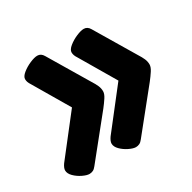

<svg xmlns="http://www.w3.org/2000/svg" viewBox="-110 -572 629 630"><g transform="rotate(-30 205.0 -257.0)"><path d="M280 -468Q294 -468 302 -454L391 -305Q400 -291 404.5 -280.5Q409 -270 409 -259Q409 -249 400.5 -236Q392 -223 381 -209L261 -60Q255 -52 248.5 -49Q242 -46 235 -46Q225 -46 209.5 -53.5Q194 -61 182.5 -72.5Q171 -84 171 -96Q171 -105 180 -118L294 -264L215 -398Q211 -404 209 -409.5Q207 -415 207 -421Q207 -431 220.5 -442Q234 -453 251.5 -460.5Q269 -468 280 -468ZM104 -468Q118 -468 126 -454L215 -305Q224 -291 228.5 -280.5Q233 -270 233 -259Q233 -249 224.5 -236Q216 -223 205 -209L85 -60Q79 -52 72.5 -49Q66 -46 59 -46Q49 -46 33.5 -53.5Q18 -61 6.5 -72.5Q-5 -84 -5 -96Q-5 -105 4 -118L118 -264L39 -398Q35 -404 33 -409.5Q31 -415 31 -421Q31 -431 44.5 -442Q58 -453 75.5 -460.5Q93 -468 104 -468Z"/></g></svg>

Font: Asap Condensed Condensed ExtraBold
Style: Italic
Weight: 800
Width: 3
Italic angle: -6°
Designer: Pablo Cosgaya
Foundry: Omnibus-Type
Version: Version 3.001; ttfautohint (v1.8.4.7-5d5b)